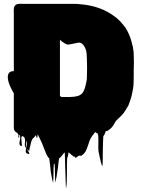

<svg xmlns="http://www.w3.org/2000/svg" viewBox="-20 -721 780 1041"><path d="M705 -342V-311Q705 -295 704.5 -275Q704 -255 701 -238Q698 -220 694 -203.5Q690 -187 684 -171Q680 -160 677 -151.5Q674 -143 669 -138Q669 -137 668.5 -137Q668 -137 668 -136Q661 -123 655 -115Q651 -108 645 -101.5Q639 -95 633 -89Q628 -84 622.5 -79Q617 -74 612 -69Q612 -69 611.5 -69Q611 -69 611 -68Q606 -63 601 -53Q600 -52 600 -51Q600 -50 599 -49L596 -44Q595 -43 594.5 -41.5Q594 -40 593 -40Q589 -33 583 -27Q578 -23 571.5 -17.5Q565 -12 558 -10H553Q552 -6 550.5 -1.5Q549 3 547 7Q546 8 545.5 10Q545 12 543 14Q542 15 541 16Q540 17 540 19Q539 30 538.5 52Q538 74 537.5 98.5Q537 123 537 145Q537 167 536 178Q536 179 532 175Q531 172 530.5 169Q530 166 528 163L518 118Q513 103 513 81Q513 59 513.5 37.5Q514 16 510 1Q510 1 509.5 1.5Q509 2 509 3Q509 4 508 3Q507 2 506 2Q504 1 502 -1Q501 -2 499.5 -3Q498 -4 496 -5Q492 -1 490 3Q488 5 488 6L482 13Q471 27 465 44L459 62Q455 74 450 87.5Q445 101 435 112Q429 118 430.5 116.5Q432 115 432 114L428 118Q424 120 424 121.5Q424 123 419 124Q418 124 415.5 123Q413 122 411 123Q410 123 409 123.5Q408 124 406 124L399 129Q397 130 393.5 133Q390 136 387 133Q386 132 385.5 130Q385 128 383 127Q382 126 381 127.5Q380 129 379 128Q378 127 377 126Q376 125 375 124Q371 122 367 118Q363 114 359 111Q355 107 352 105Q350 110 350 115.5Q350 121 348 126Q347 130 345.5 133Q344 136 344 139Q343 150 343 171.5Q343 193 343 217Q343 241 342 262.5Q341 284 339 295Q338 304 337.5 298Q337 292 336.5 278Q336 264 335.5 249.5Q335 235 335 226Q334 211 333.5 188Q333 165 332.5 142.5Q332 120 331 105Q327 108 324 112Q318 119 313 126Q308 133 300 138Q299 146 298 154Q297 162 296 170Q295 185 292.5 199Q290 213 288 227Q287 233 286.5 238.5Q286 244 284 249Q283 253 282 261.5Q281 270 280 266Q278 243 278 216.5Q278 190 276 168Q276 167 274 167Q272 167 272 168Q270 190 270 218Q270 246 268 269Q268 273 266.5 266Q265 259 264 256Q261 245 259 231Q257 217 255 208Q253 190 251.5 172.5Q250 155 247 138L241 132Q238 127 235.5 122.5Q233 118 231 114Q223 96 216.5 78Q210 60 202 43L187 12Q186 10 186 9Q186 8 185 7Q183 11 183.5 16.5Q184 22 181 27Q180 28 179 24.5Q178 21 177 20Q176 14 174 11Q174 13 172 15Q171 17 168 20Q165 23 162.5 26Q160 29 157 31Q152 38 149.5 47.5Q147 57 145 65Q144 69 143.5 73Q143 77 141 81Q140 85 139 93Q138 101 137 97Q126 86 127 88.5Q128 91 133 98.5Q138 106 139 111.5Q140 117 129 112Q119 109 119.5 98Q120 87 123.5 73Q127 59 125 49Q125 47 123.5 45Q122 43 122 45Q121 50 121 60Q121 70 121 76.5Q121 83 118 78Q113 67 115 55Q117 43 115 32Q114 26 110 22Q108 21 106 19Q104 17 102 16Q101 16 100.5 17.5Q100 19 99 20Q96 20 96 21Q95 29 96.5 42.5Q98 56 98.5 65Q99 74 92 70Q82 62 86.5 46Q91 30 89 17Q89 15 88 12Q87 9 85 11Q83 14 84 20Q85 26 82 25Q78 23 79.5 18Q81 13 80 9L73 -1Q69 -3 66 -5Q55 -13 55 -27V-215Q36 -246 27.5 -273.5Q19 -301 24.5 -318Q30 -335 55 -335V-645Q55 -651 54.5 -658.5Q54 -666 55 -673Q55 -683 60 -689Q64 -695 71 -698Q77 -700 81 -700Q86 -701 91.5 -700.5Q97 -700 102 -700H352Q368 -700 384 -700Q400 -700 416 -698Q526 -689 601 -632Q607 -628 610 -625.5Q613 -623 615 -621Q633 -606 650 -584Q662 -571 670 -554Q689 -519 698 -475Q698 -474 698.5 -474Q699 -474 699 -473Q700 -469 701 -464.5Q702 -460 702 -455Q705 -442 705 -427Q707 -380 705 -342ZM309 -502 303 -508Q292 -519 294 -518Q296 -517 301.5 -511Q307 -505 305 -501V-207Q305 -134 288.5 -100Q272 -66 244.5 -63Q217 -60 185 -78.5Q153 -97 122 -129Q91 -161 66.5 -197Q42 -233 30 -265.5Q18 -298 24.5 -317.5Q31 -337 61 -335.5Q91 -334 150.5 -302.5Q210 -271 305 -201L313 -195H355Q368 -195 380.5 -196.5Q393 -198 406 -202Q414 -205 421 -211Q422 -211 422 -211.5Q422 -212 423 -212Q425 -214 427 -217Q429 -220 431 -223Q437 -233 440.5 -244.5Q444 -256 446 -266Q446 -267 446.5 -268.5Q447 -270 447 -271Q449 -277 449.5 -283.5Q450 -290 451 -296Q451 -307 451.5 -320.5Q452 -334 452 -348V-363Q452 -373 451.5 -382.5Q451 -392 451 -402Q451 -405 450.5 -412.5Q450 -420 450 -427Q449 -438 446.5 -447.5Q444 -457 439 -466Q439 -466 437 -470Q436 -472 433 -475Q433 -476 431 -478L425 -484Q418 -490 411 -490Q404 -490 396 -488Q388 -487 379 -484.5Q370 -482 361 -481Q357 -480 352.5 -479.5Q348 -479 344 -480Q337 -482 330 -486.5Q323 -491 317 -495Q312 -500 309 -502Z"/></svg>

Font: Rubik Wet Paint
Style: Regular
Weight: 400
Designer: Hubert and Fischer, NaN
Foundry: Hubert and Fischer, NaN
Version: Version 2.200